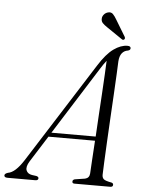

<svg xmlns="http://www.w3.org/2000/svg" viewBox="-102 -912 704 957"><g transform="rotate(5 249.5 -433.0)"><path d="M75 -91.5Q57 -62.5 63.8 -45.2Q70.5 -28 92.5 -24.5L114.5 -21.5Q126 -18.5 126 -11Q126 0 110.5 0H-28Q-44.5 0 -44.5 -11Q-44 -20 -27.5 -25Q8.5 -30.5 49.5 -94.5L368 -596Q406 -656.5 441.8 -682Q477.5 -707.5 510.5 -707.5Q527 -707.5 527 -696.5Q527 -687 514.5 -684Q496.5 -681.5 485.2 -667.5Q474 -653.5 472 -627Q471.5 -607.5 469.2 -563.5Q467 -519.5 463.8 -461.8Q460.5 -404 457 -341.2Q453.5 -278.5 450.5 -220.5Q447.5 -162.5 445.5 -118.8Q443.5 -75 443 -56Q443 -41.5 451.5 -34.2Q460 -27 490.5 -21.5Q499.5 -19 499.5 -11Q499.5 0 486 0H307Q295.5 0 296 -10Q296 -18 306 -21.5L357.5 -29.5Q379 -34.5 380.5 -57Q381.5 -77 384.2 -121.2Q387 -165.5 390.5 -222H157.5ZM384 -581.5 170.5 -243H392Q395 -295 398.2 -350.5Q401.5 -406 404.8 -458.5Q408 -511 410.2 -554Q412.5 -597 413.5 -624Q407.5 -616.5 400 -606Q392.5 -595.5 384 -581.5ZM444 -831.5 493 -750.5Q496.5 -742.5 492 -738Q486.5 -733 480.5 -737L400.5 -791.5Q387.5 -800 378.8 -809Q370 -818 371 -831.5Q371 -842 379.2 -852Q387.5 -862 400.5 -865Q415 -868.5 424.5 -858.8Q434 -849 444 -831.5Z"/></g></svg>

Font: Fraunces 144pt Soft Light
Style: Italic
Weight: 300
Italic angle: -16°
Version: Version 1.000;[b76b70a41]